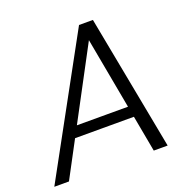

<svg xmlns="http://www.w3.org/2000/svg" viewBox="-137 -818 916 936"><g transform="rotate(-20 320.5 -350.0)"><path d="M-12 0 371 -700H443L576 0H504L391 -614L64 0ZM120 -188 148 -244H497L507 -188Z"/></g></svg>

Font: DM Sans 17pt Light
Style: Italic
Weight: 300
Italic angle: -10°
Version: Version 4.004;gftools[0.9.30]